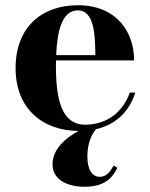

<svg xmlns="http://www.w3.org/2000/svg" viewBox="-20 -490 573 733"><path d="M428 150.5 413.5 142C400.5 166 386.5 185 361 185C332 185 313.5 158 313.5 107C313.5 58 330 21.5 347 3C427.5 -15.5 475.5 -69.5 496.5 -136.5H475.5C450.5 -65 390.5 -14 305.5 -14C214.5 -14 193.5 -111 193.5 -240C193.5 -246.5 193.5 -253 194 -259.5H492C492 -368.5 424.5 -470 277.5 -470C138 -470 39.5 -385 39.5 -230C39.5 -75.5 142 9 280 10C226.5 38.5 180.5 82 180.5 137C180.5 197 237.5 223 303.5 223C389.5 223 413.5 178.5 428 150.5ZM277.5 -450.5C339 -450.5 343.5 -359 344 -279.5H194.5C198.5 -375.5 218 -450.5 277.5 -450.5Z"/></svg>

Font: Bodoni* 11pt
Style: Bold
Weight: 700
Version: Version 2.3